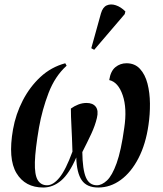

<svg xmlns="http://www.w3.org/2000/svg" viewBox="-20 -826 725 856"><path d="M173 10Q92 10 53.5 -54Q15 -118 38 -249Q50 -317 81.5 -378Q113 -439 160.5 -483Q208 -527 271 -544L277 -533Q225 -486 196.5 -411.5Q168 -337 154 -258Q137 -159 135.5 -103Q134 -47 148 -23.5Q162 0 190 0Q217 0 245 -34Q273 -68 303 -150Q301 -217 298.5 -263Q296 -309 296 -342Q311 -353 329 -360Q347 -367 366 -367Q394 -367 407 -350Q420 -333 412 -300Q404 -266 387 -229.5Q370 -193 347 -148Q348 -70 363 -35Q378 0 412 0Q434 0 457 -21.5Q480 -43 500 -98.5Q520 -154 534 -256Q547 -343 527 -401.5Q507 -460 467 -469Q473 -509 494.5 -526.5Q516 -544 544 -544Q581 -544 604 -519Q627 -494 637.5 -453.5Q648 -413 648.5 -364.5Q649 -316 642 -269Q630 -184 597.5 -121Q565 -58 518.5 -24Q472 10 418 10Q367 10 344.5 -22.5Q322 -55 320 -124Q289 -52 252.5 -21Q216 10 173 10ZM400 -604 387 -611 430 -766Q438 -794 456 -802Q474 -810 496.5 -802.5Q519 -795 539 -775L536 -763Z"/></svg>

Font: Noto Serif Display ExtraCondensed SemiBold
Style: Italic
Weight: 600
Width: 2
Italic angle: -12°
Designer: Monotype Design Team
Foundry: Monotype Imaging Inc.
Version: Version 2.009